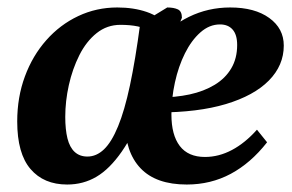

<svg xmlns="http://www.w3.org/2000/svg" viewBox="-20 -482 782 514"><path d="M159.8 12Q97.2 12 61.7 -29.5Q26.1 -70.9 26.1 -157Q26.1 -222 46.7 -277.5Q67.2 -333 104 -374.5Q140.7 -416 189.5 -439Q238.2 -462 294 -462Q337.7 -462 372.8 -450Q407.9 -438.1 436.7 -408.1L421.1 -370.7Q410 -381.7 382.5 -398.6Q355.1 -415.5 302.3 -415.5Q266.5 -415.5 238.7 -393.3Q210.9 -371.1 192.4 -334.2Q173.9 -297.3 164.3 -254.2Q154.7 -211.2 154.7 -169.1Q154.7 -135.3 160.6 -111.4Q166.6 -87.5 180 -75.2Q193.4 -62.9 214 -62.9Q238.2 -62.9 258.4 -82.2Q278.7 -101.5 296 -143.6Q313.4 -185.6 327.9 -253.5Q342.4 -321.5 355.2 -417.7L427.7 -462Q445.1 -462 456.1 -456.9Q467 -451.8 467 -434.4L370.2 -199.9Q338.4 -122.9 306 -76.2Q273.5 -29.5 238.2 -8.8Q203 12 159.8 12ZM480 12Q397.7 12 356.3 -31.5Q314.8 -75.1 314.8 -155.5Q314.8 -215.2 336.4 -270.4Q357.9 -325.6 396.3 -368.7Q434.8 -411.8 485.9 -436.9Q537.1 -462 596.2 -462Q662 -462 700.8 -433.9Q739.7 -405.8 739.7 -360Q739.7 -306.9 699.8 -266.4Q659.9 -226 584.7 -203.4Q509.6 -180.9 402.3 -180.9L404.3 -221Q449.6 -221 487.7 -229.2Q525.9 -237.5 554.6 -254.9Q583.4 -272.3 599.1 -299Q614.9 -325.7 614.9 -361.7Q614.9 -389 602.8 -402.8Q590.8 -416.6 569 -416.6Q540.5 -416.6 516.5 -395.3Q492.5 -374.1 475.1 -339.2Q457.7 -304.3 448.3 -261.4Q438.9 -218.5 438.9 -175.3Q438.9 -120.6 461.3 -91.2Q483.8 -61.8 528.7 -61.8Q565.8 -61.8 601 -80.5Q636.2 -99.2 667.9 -134.8L695 -101.1Q651.3 -45.3 597.7 -16.6Q544.2 12 480 12Z"/></svg>

Font: Petrona
Style: Italic
Weight: 400
Italic angle: -9°
Designer: Ringo R. Seeber
Foundry: Ringo R. Seeber
Version: Version 2.001; ttfautohint (v1.8.3)